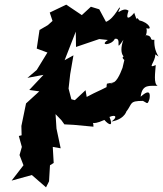

<svg xmlns="http://www.w3.org/2000/svg" viewBox="-20 -767 702 826"><path d="M244 -250 257 -232 296 -230 382 -222C383 -256 363 -221 429 -251C449 -228 469 -221 451 -264C482 -277 484 -260 459 -244C525 -255 527 -302 522 -285C551 -321 534 -333 595 -333C614 -324 614 -314 623 -341C626 -359 628 -389 585 -351C592 -408 626 -396 658 -398C640 -407 648 -455 650 -487C611 -470 649 -501 648 -533C683 -511 641 -528 644 -596C619 -592 641 -611 609 -616C594 -591 617 -620 610 -646C638 -635 622 -670 580 -679C556 -710 579 -652 557 -713C564 -716 511 -657 533 -721C505 -741 476 -691 496 -732C496 -749 474 -688 436 -673L407 -727L371 -738L332 -702L265 -747L194 -713L206 -677L186 -659L150 -638L138 -558L184 -541L138 -466L98 -432L167 -445L106 -380L149 -374L92 -322L72 -225L73 -185L61 -182L74 -135L64 -100L81 -56L30 10L117 -14L178 39L191 13L195 -56L211 -66L207 -135L241 -129L223 -214L219 -276ZM507 -475C497 -449 479 -404 454 -409C470 -418 493 -416 440 -407C435 -387 442 -343 450 -398C387 -366 408 -379 353 -350L348 -379L302 -336L287 -340L275 -386L282 -448L296 -529L258 -508L306 -631L307 -565L407 -599L444 -595C405 -569 461 -572 474 -600C509 -607 469 -534 511 -596C486 -529 521 -502 543 -530C541 -528 489 -530 515 -509Z"/></svg>

Font: Asimov Aggro
Style: CondIt
Weight: 500
Designer: Google
Version: Version 2.000980; 2014